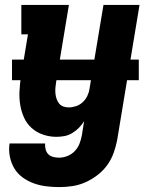

<svg xmlns="http://www.w3.org/2000/svg" viewBox="-20 -550 640 783"><path d="M221 213Q194 213 167 209.5Q140 206 116 197Q92 188 71.5 173Q51 158 38 136Q25 114 20 87.5Q15 61 19 35H164Q163 47 166 59Q169 71 177 79Q185 87 197 90Q209 93 221 93Q238 93 255.5 86Q273 79 285.5 65.5Q298 52 304.5 35Q311 18 314 1L323 -56Q314 -41 301.5 -28.5Q289 -16 274 -7Q259 2 242.5 5Q226 8 210 8Q182 8 155.5 -1Q129 -10 109 -28Q89 -46 78 -70.5Q67 -95 62.5 -122Q58 -149 59.5 -178Q61 -207 65 -235L94 -410H67V-530H261L209 -216Q207 -204 206 -192.5Q205 -181 206 -169.5Q207 -158 210.5 -147.5Q214 -137 220.5 -128.5Q227 -120 237.5 -116Q248 -112 260 -112Q275 -112 290 -117Q305 -122 317 -133Q329 -144 336 -158.5Q343 -173 345 -188L402 -530H549L458 20Q453 47 443.5 73.5Q434 100 417.5 123Q401 146 377.5 164Q354 182 328 193.5Q302 205 275 209Q248 213 221 213ZM29 -223V-307H546V-223Z"/></svg>

Font: Iosevka Slab Heavy Extended
Style: Italic
Weight: 900
Width: 7
Italic angle: -9°
Monospace: yes
Designer: Belleve Invis
Foundry: Belleve Invis
Version: Version 11.1.0; ttfautohint (v1.8.3)